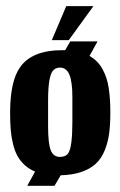

<svg xmlns="http://www.w3.org/2000/svg" viewBox="-20 -559 389 620"><path d="M147.3 -429.3H202L281.7 -539.3H194ZM173.7 -52.3Q152.3 -52.3 143.8 -74Q135.3 -95.7 135.3 -151V-234.7Q135.3 -310.7 150.3 -330Q158.7 -340.7 173.7 -340.7Q195 -340.7 204.3 -317.3Q213.7 -294 213.7 -246.3V-166Q213.7 -86 201.3 -65.7Q193 -52.3 173.7 -52.3ZM156 41 176 7Q214.3 6 242.5 -3.7Q270.7 -13.3 288.7 -29.7Q306.7 -46 317.3 -71.5Q328 -97 332.2 -126.3Q336.3 -155.7 336.3 -194.7Q336.3 -217 335.2 -235.5Q334 -254 331.3 -272.7Q328.7 -291.3 323.7 -306.5Q318.7 -321.7 311.3 -335.3Q304 -349 293.3 -359.8Q282.7 -370.7 269 -378.3L295 -425.3H207L190.3 -397Q186 -397 181.7 -397Q82.3 -397 44 -340.7Q13.3 -296 12.7 -199.3Q12.7 -196.7 12.7 -194Q12.7 -164.3 14.5 -141.3Q16.3 -118.3 21.7 -95.7Q27 -73 35.8 -56.5Q44.7 -40 59.2 -26.5Q73.7 -13 93.3 -5L68 41Z"/></svg>

Font: Jomhuria
Style: Regular
Weight: 400
Designer: Arabic design by Kourosh Beigpour, Latin design by Eben Sorkin, engineering by Lasse Fister and Khaled Hosney
Version: Version 1.0010